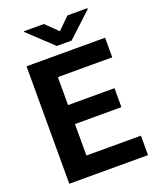

<svg xmlns="http://www.w3.org/2000/svg" viewBox="-163 -998 888 1092"><g transform="rotate(-20 281.0 -451.5)"><path d="M491.2 -308.1H210V-117.7H540V0H63.5V-710.9H539.1V-592.3H210V-422.9H491.2ZM310.1 -833.5 381.3 -903.3H502V-897.9L354.5 -760.7H265.1L117.7 -898.9V-903.3H238.3Z"/></g></svg>

Font: RobotoInd
Style: Bold
Weight: 700
Designer: Google
Version: Version 2.001150; 2014